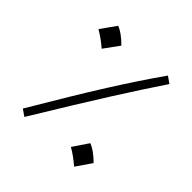

<svg xmlns="http://www.w3.org/2000/svg" viewBox="-188 -927 1109 1109"><g transform="rotate(45 367.0 -372.5)"><path d="M119.1 -22Q197.8 -154.8 260.7 -259.3Q323.7 -363.8 377.2 -448.5Q430.7 -533.2 479.2 -606.4Q527.8 -679.7 577.1 -749.5L617.7 -720.7Q573.2 -654.3 527.6 -584.5Q481.9 -514.6 429.2 -430.9Q376.5 -347.2 310.5 -240.5Q244.6 -133.8 159.7 5.9ZM170.4 -749.5Q211.9 -734.4 264.6 -681.6L196.8 -588.4Q152.3 -627 103.5 -655.3ZM536.1 -156.2Q578.6 -140.6 630.9 -88.4L565.9 5.9Q542 -14.6 518.8 -31.5Q495.6 -48.3 472.2 -61.5Z"/></g></svg>

Font: Pinar-DS1-FD Regular
Style: Regular
Weight: 400
Designer: Amin Abedi
Version: Version 3.000